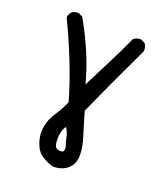

<svg xmlns="http://www.w3.org/2000/svg" viewBox="-131 -797 762 885"><g transform="rotate(20 250.0 -354.5)"><path d="M232.4 -2Q203.1 -9.8 175.8 -27.3Q148.4 -44.9 135.7 -84.5Q123 -124 129.9 -161.1Q136.7 -198.2 160.2 -233.4Q183.6 -268.6 199.2 -305.7Q171.9 -399.4 135.7 -490.2Q99.6 -581.1 56.6 -669.9Q58.6 -685.5 68.4 -697.3Q82 -709 103.5 -707L123 -697.3Q162.1 -628.9 193.4 -556.2Q224.6 -483.4 244.1 -409.2Q278.3 -477.5 312.5 -544.4Q346.7 -611.3 377.9 -679.7Q393.6 -693.4 415 -691.4L434.6 -681.6Q446.3 -666 444.3 -644.5Q403.3 -557.6 362.3 -469.7Q321.3 -381.8 282.2 -293.9Q297.9 -239.3 315.4 -183.6Q333 -127.9 331.5 -88.4Q330.1 -48.8 303.2 -25.4Q276.4 -2 232.4 -2ZM253.9 -84Q260.7 -99.6 255.4 -111.8Q250 -124 245.1 -149.4Q240.2 -174.8 226.6 -194.3Q209 -170.9 208.5 -131.3Q208 -91.8 223.1 -84.5Q238.3 -77.1 253.9 -84Z"/></g></svg>

Font: JasonHandwriting1
Style: Regular
Weight: 400
Version: Version 1.48.20